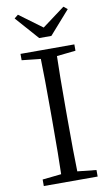

<svg xmlns="http://www.w3.org/2000/svg" viewBox="-102 -992 605 1043"><g transform="rotate(-10 200.5 -470.5)"><path d="M52 0V-36L156 -47Q159 -142 159 -337V-392Q159 -587 156 -683L52 -694V-729H349V-694L245 -683Q242 -588 242 -392V-337Q242 -143 245 -47L349 -36V0ZM167 -796 54 -924 75 -941 201 -848 326 -941 347 -924 234 -796Z"/></g></svg>

Font: GenRyuMin TW R
Style: Regular
Weight: 400
Version: Version 1.501;PS 1;hotconv 16.6.51;makeotf.lib2.5.65220